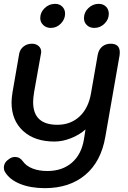

<svg xmlns="http://www.w3.org/2000/svg" viewBox="-22 -727 663 997"><path d="M4 166Q-2 156 -2 144Q-2 116 26 98Q40 88 56 88Q81 88 97 111Q114 135 147 148Q180 161 224 161Q301 161 351 118Q401 75 414 -4L422 -55Q391 -27 347 -9.5Q303 8 261 8Q158 8 98 -47Q38 -102 38 -195Q38 -216 43 -248L78 -450Q83 -472 101 -486Q119 -500 144 -500Q165 -500 178.5 -488Q192 -476 192 -458L191 -450L155 -248Q150 -216 150 -197Q150 -79 276 -79Q345 -79 391.5 -122.5Q438 -166 451 -245L485 -440Q490 -469 508 -484.5Q526 -500 553 -500Q600 -500 600 -455Q600 -445 599 -440L525 -17Q503 112 421 181Q339 250 211 250Q137 250 82.5 228Q28 206 4 166ZM187 -633Q187 -663 210 -685Q233 -707 264 -707Q287 -707 301.5 -692.5Q316 -678 316 -656Q316 -627 294 -604.5Q272 -582 242 -582Q218 -582 202.5 -597Q187 -612 187 -633ZM414 -633Q414 -663 437 -685Q460 -707 490 -707Q514 -707 528.5 -692.5Q543 -678 543 -655Q543 -626 520.5 -604Q498 -582 468 -582Q444 -582 429 -596.5Q414 -611 414 -633Z"/></svg>

Font: Kodchasan SemiBold
Style: Italic
Weight: 600
Italic angle: -10°
Version: Version 1.000; ttfautohint (v1.6)